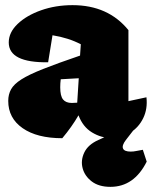

<svg xmlns="http://www.w3.org/2000/svg" viewBox="-20 -525 590 746"><path d="M222 12Q124 12 68 -27Q12 -66 12 -133Q12 -158 23 -178Q34 -198 63 -216.5Q92 -235 147.5 -257Q203 -279 291 -309L294 -353Q246 -378 184 -388L167 -283Q14 -281 14 -360Q14 -399 48.5 -432Q83 -465 139.5 -485Q196 -505 262 -505Q400 -505 479 -408V-132L549 -147Q554 -102 536.5 -66Q519 -30 486 -9.5Q453 11 411 11Q373 11 337.5 -10.5Q302 -32 285 -77Q259 -32 222 12ZM214 -186Q214 -152 225 -138.5Q236 -125 259 -125Q270 -125 280 -126L286 -221L216 -217Q214 -201 214 -186ZM409 201Q364 201 336.5 180Q309 159 301 128.5Q293 98 307.5 67.5Q322 37 362 19L469 -30H507L469 19Q453 40 458 52Q463 64 488 64Q499 64 510.5 61.5Q522 59 535 57L550 103Q501 201 409 201Z"/></svg>

Font: Piazzolla Black
Style: Regular
Weight: 900
Designer: Juan Pablo del Peral
Foundry: Huerta Tipografica
Version: Version 1.330